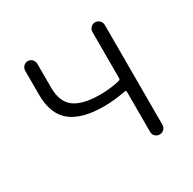

<svg xmlns="http://www.w3.org/2000/svg" viewBox="-124 -662 796 790"><g transform="rotate(-30 274.0 -266.5)"><path d="M390.6 -29.3V-219.7Q390.6 -226.6 383.8 -225.6Q328.1 -214.8 280.3 -214.8Q174.8 -214.8 123 -256.8Q71.3 -298.8 71.3 -390.6V-503.9Q71.3 -515.6 79.6 -524.4Q87.9 -533.2 100.1 -533.2Q112.3 -533.2 120.6 -524.4Q128.9 -515.6 128.9 -503.9V-390.6Q128.9 -323.2 168 -293.9Q207 -264.6 291 -264.6Q338.9 -264.6 383.8 -275.4Q390.6 -277.3 390.6 -284.2V-503.9Q390.6 -515.6 399.4 -524.4Q408.2 -533.2 419.9 -533.2Q431.6 -533.2 440.4 -524.4Q449.2 -515.6 449.2 -503.9V-29.3Q449.2 -16.6 440.4 -8.3Q431.6 0 419.9 0Q408.2 0 399.4 -8.3Q390.6 -16.6 390.6 -29.3Z"/></g></svg>

Font: irohamaru Light
Style: Regular
Weight: 200
Designer: [Source Han Sans]
Ryoko NISHIZUKA  (kana & ideographs); Paul D. Hunt (Latin, Greek & Cyrillic); Wenlong ZHANG  (bopomofo
Version: Version 1.01